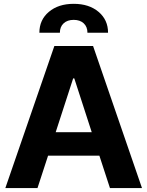

<svg xmlns="http://www.w3.org/2000/svg" viewBox="-20 -963 754 983"><path d="M171.9 0H7.3L258.3 -727.5H456.5L707 0H543L488.8 -166H226.1ZM354.5 -561.5 265.1 -286.1H449.7L360.4 -561.5ZM181.6 -795.4Q181.6 -861.3 230.2 -902.3Q278.8 -943.4 357.4 -943.4Q436 -943.4 484.6 -902.3Q533.2 -861.3 533.2 -795.4H427.7Q427.7 -825.7 408.7 -843.5Q389.6 -861.3 357.4 -861.3Q324.7 -861.3 305.7 -843.5Q286.6 -825.7 286.6 -795.4Z"/></svg>

Font: Inter Tight
Style: Bold
Weight: 700
Designer: Rasmus Andersson
Foundry: rsms
Version: Version 3.004; ttfautohint (v1.8.4.7-5d5b)